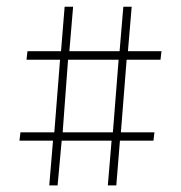

<svg xmlns="http://www.w3.org/2000/svg" viewBox="-20 -603 540 573"><path d="M461.9 -450.2 459 -424.8H357.9L340.8 -208H440.9L438 -183.1H337.9L327.1 -49.8H301.8L313 -183.1H164.1L151.9 -49.8H127L138.2 -183.1H38.1L41 -208H142.1L159.2 -424.8H59.1L62 -450.2H162.1L172.9 -583H198.2L187 -450.2H336.9L348.1 -583H373L361.8 -450.2ZM334 -424.8H183.1L167 -208H316.9Z"/></svg>

Font: Resagokr
Style: Light
Weight: 300
Designer: gluk
Foundry: gluk
Version: Version 0.95